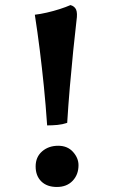

<svg xmlns="http://www.w3.org/2000/svg" viewBox="-20 -736 451 764"><path d="M284.4 -654.2Q278.4 -602.8 271.4 -534.2Q264.4 -465.6 258 -390.9Q251.6 -316.2 247.4 -247.2Q228.8 -240.8 208.6 -238.9Q188.4 -237 167.6 -237Q162 -318.8 154.5 -393Q147 -467.2 138.2 -537.5Q129.4 -607.8 118.6 -677.4Q140 -679.8 166.6 -685.9Q193.2 -692 218 -700Q242.8 -708 260.4 -715.8Q277 -711.2 282.9 -697.6Q288.8 -684 284.4 -654.2ZM292.4 -78.8Q292.4 -41 269 -16.5Q245.6 8 206.4 8Q166.8 8 144.3 -14.2Q121.8 -36.4 121.8 -73.8Q121.8 -111.2 147.5 -133.6Q173.2 -156 211.6 -156Q248.6 -156 270.5 -131.6Q292.4 -107.2 292.4 -78.8Z"/></svg>

Font: Vollkorn
Style: Regular
Weight: 400
Designer: Friedrich Althausen
Foundry: Friedrich Althausen
Version: Version 4.104